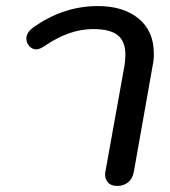

<svg xmlns="http://www.w3.org/2000/svg" viewBox="-20 -604 562 634"><path d="M327 -28Q327 -34 328 -37L391 -387Q394 -405 394 -424Q394 -467 369 -487.5Q344 -508 287 -508Q209 -508 127 -452Q111 -441 100 -441Q86 -441 76.5 -452Q67 -463 67 -476Q67 -496 88 -512Q188 -584 303 -584Q388 -584 438 -542.5Q488 -501 488 -427Q488 -404 484 -387L422 -37Q418 -14 403 -2Q388 10 367 10Q347 10 337 -1Q327 -12 327 -28Z"/></svg>

Font: Kodchasan Medium
Style: Italic
Weight: 500
Italic angle: -10°
Version: Version 1.000; ttfautohint (v1.6)